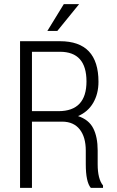

<svg xmlns="http://www.w3.org/2000/svg" viewBox="-20 -910 569 930"><path d="M264.2 -371.6Q398.9 -372.1 398.9 -515.6Q398.9 -659.2 270.5 -659.2H134.8V-371.6ZM395.5 -115.2V-180.2Q395.5 -246.1 366.2 -283.2Q336.9 -320.3 282.2 -320.8H134.8V0H77.1V-710.4H270.5Q457 -710.4 457 -513.7Q457 -456.1 431.6 -412.1Q406.2 -368.2 357.9 -347.7Q410.2 -330.6 431.6 -288.6Q453.1 -246.6 453.1 -181.2V-114.3Q453.1 -43 479 -11.7V0H419.9Q395.5 -28.3 395.5 -115.2ZM289.1 -890.1H363.3L257.8 -760.3H209.5Z"/></svg>

Font: RobotoCondensed-Light
Style: Light
Weight: 300
Designer: Google
Version: Version 1.200311; 2013